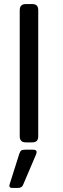

<svg xmlns="http://www.w3.org/2000/svg" viewBox="-20 -700 311 944"><path d="M77 -30V-650Q77 -680 107 -680H138Q154 -680 161 -672.5Q168 -665 168 -650V-30Q168 -15 161 -7.5Q154 0 138 0H107Q77 0 77 -30ZM26 213 28 204 75 56Q79 44 84.5 40Q90 36 104 36H142Q160 36 160 47Q160 53 157 60L93 210Q87 224 68 224H40Q26 224 26 213Z"/></svg>

Font: Mitr Light
Style: Regular
Weight: 300
Designer: Thanarat Vachiruckul
Foundry: Cadson Demak
Version: Version 1.002